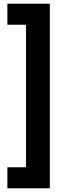

<svg xmlns="http://www.w3.org/2000/svg" viewBox="-20 -800 383 1040"><path d="M121 -666H20V-780H250V220H20V106H121Z"/></svg>

Font: Venryn Sans SemiBold
Style: Regular
Weight: 600
Designer: Owen Earl, indestructible type* (font) & Cristiano Sobral (main changes)
Version: Version 3.60;October 28, 2020;FontCreator 13.0.0.2681 64-bit